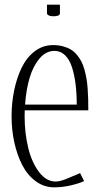

<svg xmlns="http://www.w3.org/2000/svg" viewBox="-20 -800 445 826"><path d="M182.1 -779.8H237.8V-742.7Q237.8 -730 210 -730Q196.8 -730 189.5 -733.9Q182.1 -737.8 182.1 -742.7ZM359.9 -325.2H86.4Q85.9 -317.4 85.9 -300.8Q85.9 -228.5 101.1 -165.3Q116.2 -102.1 147.5 -60.5Q178.7 -19 219.7 -19Q239.3 -19 271 -32.7L324.7 -55.2L341.8 -21Q322.8 -11.7 286.4 -2.9Q250 5.9 212.9 5.9Q169.4 5.9 133.8 -20.3Q98.1 -46.4 75.9 -89.6Q53.7 -132.8 41.7 -186.8Q29.8 -240.7 29.8 -298.8Q29.8 -357.4 41 -411.6Q52.2 -465.8 73.7 -509.8Q95.2 -553.7 129.9 -579.8Q164.6 -606 208 -606Q231.4 -606 250.7 -600.8Q270 -595.7 284.7 -586.9Q299.3 -578.1 310.8 -564.2Q322.3 -550.3 330.1 -535.4Q337.9 -520.5 343.5 -499.8Q349.1 -479 352.3 -460.7Q355.5 -442.4 357.2 -417.2Q358.9 -392.1 359.4 -372.1Q359.9 -352.1 359.9 -325.2ZM310.1 -350.1Q310.1 -397.9 305.2 -437.5Q300.3 -477.1 289.8 -510.3Q279.3 -543.5 260 -562.3Q240.7 -581.1 214.4 -581.1Q177.7 -581.1 149.9 -548.1Q122.1 -515.1 107.2 -464.4Q92.3 -413.6 87.9 -350.1Z"/></svg>

Font: Reswysokr
Style: Regular
Weight: 500
Version: Version 0.984